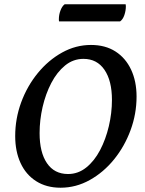

<svg xmlns="http://www.w3.org/2000/svg" viewBox="-20 -865 676 897"><path d="M263 12Q197 12 149 -18.5Q101 -49 76 -103.5Q51 -158 51 -229Q51 -311 79 -387Q107 -463 156.5 -523.5Q206 -584 270 -619.5Q334 -655 405 -655Q472 -655 519.5 -624.5Q567 -594 592.5 -539.5Q618 -485 618 -414Q618 -333 590 -257Q562 -181 513 -120.5Q464 -60 399.5 -24Q335 12 263 12ZM298 -52Q345 -52 383 -82.5Q421 -113 447.5 -163.5Q474 -214 488.5 -275.5Q503 -337 503 -398Q503 -488 468 -539Q433 -590 370 -590Q322 -590 284 -559Q246 -528 219.5 -477Q193 -426 179 -365Q165 -304 165 -243Q165 -153 199.5 -102.5Q234 -52 298 -52ZM541 -765H256Q255 -768 255 -775Q255 -796 262.5 -816Q270 -836 282 -845H567Q567 -843 567.5 -841Q568 -839 568 -836Q568 -815 561 -794.5Q554 -774 541 -765Z"/></svg>

Font: Petrona SemiBold
Style: Italic
Weight: 600
Italic angle: -9°
Designer: Ringo R. Seeber
Foundry: Ringo R. Seeber
Version: Version 2.001; ttfautohint (v1.8.3)